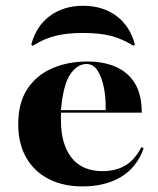

<svg xmlns="http://www.w3.org/2000/svg" viewBox="-20 -647 558 678"><path d="M271 11.3Q203.2 11.3 152 -14.9Q100.8 -41.1 72.6 -90.3Q44.4 -139.5 44.4 -208.1Q44.4 -284.7 77 -333.5Q109.7 -382.3 164.9 -406Q220.2 -429.8 288.7 -429.8Q345.2 -429.8 388.3 -411.3Q431.5 -392.7 456 -353.2Q480.6 -313.7 480.6 -249.2H151.6L150 -258.1H353.2Q354 -303.2 346.4 -339.9Q338.7 -376.6 323.8 -398.8Q308.9 -421 285.5 -421Q253.2 -421 228.2 -384.7Q203.2 -348.4 195.2 -257.3L196 -255.6Q195.2 -247.6 195.2 -238.7Q195.2 -229.8 195.2 -221Q195.2 -138.7 232.3 -90.7Q269.4 -42.7 341.9 -42.7Q389.5 -42.7 423 -62.9Q456.5 -83.1 479.8 -128.2L487.1 -122.6Q462.9 -55.6 407.3 -22.2Q351.6 11.3 271 11.3ZM273.4 -626.6Q342.7 -626.6 391.1 -590.7Q439.5 -554.8 456.5 -488.7L450.8 -485.5Q412.1 -509.7 372.2 -520.2Q332.3 -530.6 273.4 -530.6Q215.3 -530.6 174.6 -520.2Q133.9 -509.7 96 -485.5L90.3 -488.7Q107.3 -554.8 156 -590.7Q204.8 -626.6 273.4 -626.6Z"/></svg>

Font: Playfair 144pt SemiExpanded Black
Style: Regular
Weight: 900
Width: 6
Designer: Claus Eggers Sørensen
Foundry: Claus Eggers Sørensen
Version: Version 2.203